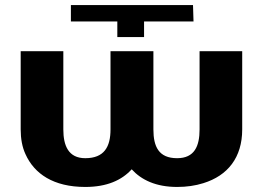

<svg xmlns="http://www.w3.org/2000/svg" viewBox="-20 -731 1047 761"><path d="M261 -646H445V-584H551V-646H747L745 -711H261ZM682 -104C609 -104 588 -150 588 -218V-528H418V-218C418 -149 393 -104 318 -104C251 -104 231 -154 231 -218V-528H62V-218C62 -181 68 -148 81 -120C116 -42 192 10 318 10C404 10 463 -17 502 -60C540 -18 598 10 682 10C720 10 754 5 786 -5C883 -35 940 -107 940 -218V-528H771V-218C771 -152 751 -104 682 -104Z"/></svg>

Font: Asimov
Style: XWid
Weight: 500
Designer: Google
Version: Version 2.000980; 2014